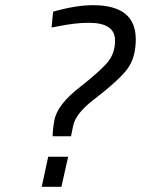

<svg xmlns="http://www.w3.org/2000/svg" viewBox="-20 -722 544 741"><path d="M504 -571Q504 -500 472 -456.5Q440 -413 340 -336Q271 -283 262 -235L254 -196H183Q184 -229 190 -258Q201 -319 291 -388Q371 -451 397.5 -484.5Q424 -518 424 -566Q424 -634 323 -634Q269 -634 202 -620L179 -616L185 -677Q273 -702 339 -702Q504 -702 504 -571ZM141 -1 166 -117H243L217 -1Z"/></svg>

Font: TitilliumWebItalic
Style: Italic
Weight: 400
Italic angle: -13°
Version: Version 1.001;PS 57.000;hotconv 1.0.70;makeotf.lib2.5.55311